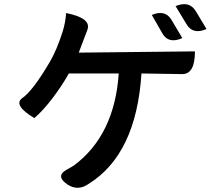

<svg xmlns="http://www.w3.org/2000/svg" viewBox="-20 -842 1040 912"><path d="M701 -771Q765 -798 795 -747L846 -661Q780 -632 751 -684L701 -771ZM814 -813Q879 -840 910 -789L961 -704Q896 -676 866 -727L814 -813ZM294 -780Q416 -756 395 -700L354 -592L906 -598Q906 -490 846 -490L652 -493Q627 -108 400 32Q350 67 300 34Q243 -5 295 -35L330 -55Q524 -199 544 -493H307Q274 -434 229 -375Q185 -317 143 -281Q44 -341 83 -374Q135 -408 219 -552Q250 -606 277 -690Q291 -734 294 -780Z"/></svg>

Font: Swei Half Moon CJK SC
Style: Medium
Weight: 500
Version: Version 2.071